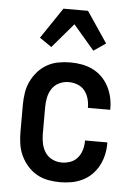

<svg xmlns="http://www.w3.org/2000/svg" viewBox="-54 -806 609 856"><g transform="rotate(5 250.0 -378.0)"><path d="M247 8Q220 8 193 3Q166 -2 142.5 -15.5Q119 -29 101 -49.5Q83 -70 71.5 -94.5Q60 -119 56 -146Q52 -173 52 -200V-320Q52 -347 56 -374Q60 -401 71.5 -425.5Q83 -450 101 -470.5Q119 -491 142.5 -504.5Q166 -518 193 -523Q220 -528 247 -528Q273 -528 298 -523.5Q323 -519 346 -508Q369 -497 387.5 -479Q406 -461 418 -438.5Q430 -416 436 -391Q442 -366 442 -340V-333H342V-337Q342 -357 336 -376.5Q330 -396 317.5 -411Q305 -426 286 -433Q267 -440 247 -440Q225 -440 205 -430.5Q185 -421 173 -403Q161 -385 156.5 -363.5Q152 -342 152 -320V-200Q152 -178 156.5 -156.5Q161 -135 173 -117Q185 -99 205 -89.5Q225 -80 247 -80Q267 -80 286 -87Q305 -94 317.5 -109Q330 -124 336 -143.5Q342 -163 342 -183V-187H442V-180Q442 -154 436 -129Q430 -104 418 -81.5Q406 -59 387.5 -41Q369 -23 346 -12Q323 -1 298 3.5Q273 8 247 8ZM156 -589 102 -626 195 -764H305L398 -626L344 -589L250 -699Z"/></g></svg>

Font: Iosevka Semibold
Style: Regular
Weight: 600
Monospace: yes
Designer: Belleve Invis
Foundry: Belleve Invis
Version: Version 33.2.3; ttfautohint (v1.8.4)